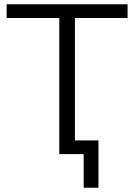

<svg xmlns="http://www.w3.org/2000/svg" viewBox="-20 -720 628 897"><path d="M576 -636H330V0H257V-636H11V-700H576ZM440 -64V157H371V0H257V-64Z"/></svg>

Font: APTA Sans Regular
Style: Regular
Weight: 400
Version: Version 7.200